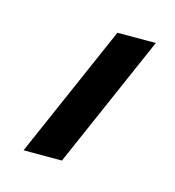

<svg xmlns="http://www.w3.org/2000/svg" viewBox="-51 -753 290 319"><g transform="rotate(15 94.0 -593.5)"><path d="M15.1 -479 115.2 -708H181.2L81.1 -479Z"/></g></svg>

Font: LT Superior
Style: Regular
Weight: 400
Designer: Daniel Lyons
Foundry: LyonsType
Version: Version 1.000